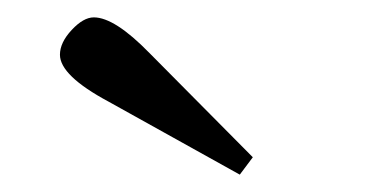

<svg xmlns="http://www.w3.org/2000/svg" viewBox="-20 -743 440 221"><path d="M49 -680Q49 -694 62.5 -708.5Q76 -723 88 -723Q112 -723 152 -682L271 -562L256 -542L105 -626Q49 -656 49 -680Z"/></svg>

Font: Heuristica
Style: Regular
Weight: 400
Version: Version 1.0.1 ; ttfautohint (v1.4.1)